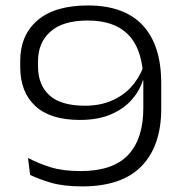

<svg xmlns="http://www.w3.org/2000/svg" viewBox="-20 -670 669 702"><path d="M302 -650Q434 -650 501.8 -577.5Q569.5 -505 569.5 -365.5V-272.5Q569.5 -136.5 497.5 -62.5Q425.5 11.5 280.5 11.5Q211.5 11.5 166.2 -2Q121 -15.5 90 -30.5L82.5 -92.5Q120.5 -72.5 165.2 -58.5Q210 -44.5 274.5 -44.5Q392.5 -44.5 448.2 -103.2Q504 -162 504 -274.5V-368.5Q504 -482.5 453 -538.8Q402 -595 301 -595Q210 -595 164.5 -554.5Q119 -514 119 -446.5V-427Q119 -359.5 160.8 -321.5Q202.5 -283.5 291 -283.5Q345 -283.5 387.2 -301.5Q429.5 -319.5 458.8 -351.2Q488 -383 503.5 -424L515.5 -376.5H502.5Q490 -337 460.5 -304Q431 -271 384.2 -251.2Q337.5 -231.5 272 -231.5Q164 -231.5 109 -282.5Q54 -333.5 54 -425V-447.5Q54 -541 117 -595.5Q180 -650 302 -650Z"/></svg>

Font: Anek Gujarati SemiExpanded Light
Style: Regular
Weight: 300
Width: 6
Designer: Mrunmayee Ghaisas (Gujarati), Yesha Goshar (Latin)
Foundry: Ek Type
Version: Version 1.003